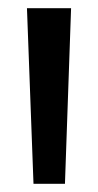

<svg xmlns="http://www.w3.org/2000/svg" viewBox="-20 -868 240 470"><path d="M62 -418H139L154 -848H46Z"/></svg>

Font: Yard Headline
Style: Regular
Weight: 400
Monospace: yes
Designer: Roman Shamin
Foundry: Evil Martians
Version: Version 1.000